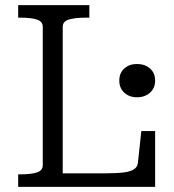

<svg xmlns="http://www.w3.org/2000/svg" viewBox="-20 -730 678 750"><path d="M329 -710H51V-661H62Q99 -661 123 -654Q147 -647 147 -625V-85Q147 -63 123 -56Q99 -49 62 -49H51V0H586V-218H532L519 -97Q518 -79 504.5 -69.5Q491 -60 464 -56.5Q437 -53 395 -53H225V-625Q225 -647 250 -654Q275 -661 314 -661H329ZM515 -350Q485 -350 465.5 -368Q446 -386 446 -415Q446 -445 465.5 -462.5Q485 -480 515 -480Q546 -480 566 -462.5Q586 -445 586 -415Q586 -386 566 -368Q546 -350 515 -350Z"/></svg>

Font: Roboto Serif Light
Style: Regular
Weight: 300
Designer: Greg Gazdowicz
Foundry: Commercial Type
Version: Version 1.008